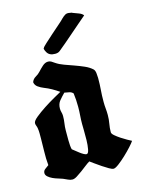

<svg xmlns="http://www.w3.org/2000/svg" viewBox="-110 -783 635 848"><g transform="rotate(-15 207.5 -359.0)"><path d="M145 -533Q153 -533 159.5 -529Q166 -525 173 -520Q189 -509 210 -501.5Q231 -494 253.5 -486Q276 -478 296.5 -469Q317 -460 331 -447Q337 -441 338.5 -427.5Q340 -414 340 -406Q340 -374 338 -351.5Q336 -329 336 -297Q336 -282 337.5 -267Q339 -252 339 -237Q339 -217 335.5 -198Q332 -179 332 -160Q332 -153 342.5 -144Q353 -135 366.5 -126Q380 -117 393.5 -109.5Q407 -102 413 -99Q408 -91 393.5 -75Q379 -59 361.5 -42.5Q344 -26 327.5 -13.5Q311 -1 303 -1Q296 -1 283 -8.5Q270 -16 255 -26Q240 -36 227 -45.5Q214 -55 207 -60Q198 -55 186 -45.5Q174 -36 161 -26.5Q148 -17 136 -9.5Q124 -2 115 -2Q105 -2 95 -7Q85 -12 75 -16Q68 -19 55.5 -22.5Q43 -26 31 -31.5Q19 -37 10.5 -44.5Q2 -52 2 -61Q2 -72 11 -78.5Q20 -85 28 -91Q25 -122 26 -152.5Q27 -183 27 -213Q27 -225 27 -237Q27 -249 25 -261Q24 -267 21.5 -273Q19 -279 19 -285Q19 -295 38 -310.5Q57 -326 81.5 -342Q106 -358 130 -371.5Q154 -385 163 -390Q147 -401 131 -410Q115 -419 97 -426Q84 -431 72 -439.5Q60 -448 58 -462Q63 -476 75.5 -483Q88 -490 97 -500Q106 -510 118.5 -521.5Q131 -533 145 -533ZM179 -382Q165 -368 153.5 -354Q142 -340 142 -319Q142 -310 144.5 -301.5Q147 -293 147 -284Q147 -267 144.5 -251Q142 -235 142 -218Q142 -210 142 -198Q142 -186 142 -174Q142 -162 143 -150.5Q144 -139 146 -132Q150 -129 158 -122.5Q166 -116 174.5 -109.5Q183 -103 191 -98.5Q199 -94 204 -94Q212 -94 215.5 -112.5Q219 -131 219.5 -154Q220 -177 219.5 -199Q219 -221 219 -228Q219 -248 220.5 -267Q222 -286 222 -306Q222 -322 221 -337.5Q220 -353 218 -368Q211 -376 200 -378Q189 -380 179 -382ZM305 -713Q315 -709 330.5 -703.5Q346 -698 352 -689Q340 -679 320.5 -662Q301 -645 280 -627Q259 -609 239.5 -592Q220 -575 207 -565Q199 -558 185 -558Q171 -558 163 -562Q154 -566 148.5 -575Q143 -584 141 -593L143 -596Q144 -600 160 -614.5Q176 -629 195.5 -646.5Q215 -664 232.5 -679Q250 -694 255 -700Q264 -709 272.5 -714Q281 -719 294 -716Q297 -715 300 -715Q303 -715 305 -713Z"/></g></svg>

Font: Hand Textur
Style: Regular
Weight: 400
Designer: F. H. Ehmcke um 1935
Foundry: Peter Wiegel
Version: Version 1.000